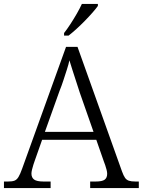

<svg xmlns="http://www.w3.org/2000/svg" viewBox="-22 -951 722 971"><path d="M-2 0V-33H19Q40 -33 51.5 -37.5Q63 -42 71.5 -56Q80 -70 90 -98L312 -714H370L595 -84Q603 -62 610.5 -51.5Q618 -41 630 -37Q642 -33 663 -33H680V0H434V-33H462Q495 -33 507.5 -42.5Q520 -52 520 -72Q520 -81 517 -92.5Q514 -104 510 -116Q506 -128 503 -135L465 -244H191L154 -139Q151 -131 147 -118.5Q143 -106 140 -93.5Q137 -81 137 -73Q137 -53 150.5 -43Q164 -33 198 -33H234V0ZM205 -284H451L382 -481Q373 -510 363 -539.5Q353 -569 344.5 -596.5Q336 -624 329 -646Q325 -626 316.5 -600Q308 -574 299 -546Q290 -518 279 -491ZM302 -784Q317 -803 334 -829Q351 -855 366.5 -882Q382 -909 392 -931H473V-921Q464 -908 446.5 -888Q429 -868 407.5 -846Q386 -824 364.5 -804.5Q343 -785 325 -771H302Z"/></svg>

Font: Noto Rashi Hebrew Light
Style: Regular
Weight: 300
Version: Version 1.006